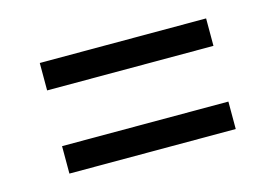

<svg xmlns="http://www.w3.org/2000/svg" viewBox="-50 -476 639 446"><g transform="rotate(-15 270.0 -253.0)"><path d="M70 -386V-320H470V-386ZM70 -186V-120H470V-186Z"/></g></svg>

Font: Saira UNSAM
Style: Regular
Weight: 400
Designer: Hector Gatti with collaboration of the Omnibus-Type team
Foundry: Omnibus-Type
Version: Version 0.072;PS 000.072;hotconv 1.0.88;makeotf.lib2.5.64775